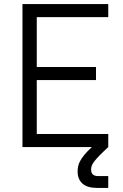

<svg xmlns="http://www.w3.org/2000/svg" viewBox="-20 -720 600 940"><path d="M90 -700H510V-636H160V-392H450V-328H160V-64H510V0Q483 25 466.5 42Q450 59 441 71Q432 83 429 92Q426 101 426 110Q426 142 460 142H510V200H455Q407 200 383.5 178.5Q360 157 360 120Q360 107 362.5 94.5Q365 82 372.5 68Q380 54 393.5 37.5Q407 21 430 0H90Z"/></svg>

Font: Retni Sans
Style: Regular
Weight: 400
Designer: Vitaly Kuzmin
Foundry: ParaType Ltd.
Version: Version 1.00;March 2, 2019;FontCreator 11.5.0.2425 64-bit; t